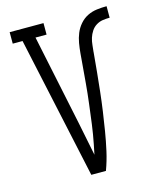

<svg xmlns="http://www.w3.org/2000/svg" viewBox="-111 -812 722 888"><g transform="rotate(-15 250.0 -367.5)"><path d="M215 0 68 -680H21V-735H183V-680H130L221 -245Q229 -205 237 -165.5Q245 -126 253 -86Q258 -109 262.5 -132.5Q267 -156 271 -179Q275 -202 278 -225.5Q281 -249 284 -272.5Q287 -296 290 -320Q293 -344 295.5 -367.5Q298 -391 300 -414.5Q302 -438 304 -461.5Q306 -485 308 -509Q310 -533 312 -556.5Q314 -580 318 -603.5Q322 -627 331 -649Q340 -671 356 -689.5Q372 -708 393 -718.5Q414 -729 438 -732Q462 -735 485 -735V-680Q468 -680 451.5 -677.5Q435 -675 420.5 -666Q406 -657 396.5 -642.5Q387 -628 382 -612Q377 -596 375.5 -579Q374 -562 372 -546V-544Q368 -498 363.5 -452.5Q359 -407 354 -361Q349 -315 342.5 -269.5Q336 -224 328.5 -178.5Q321 -133 311 -88Q301 -43 285 0Z"/></g></svg>

Font: Iosevka Slab Light
Style: Regular
Weight: 300
Monospace: yes
Designer: Belleve Invis
Foundry: Belleve Invis
Version: Version 11.1.0; ttfautohint (v1.8.3)